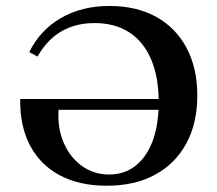

<svg xmlns="http://www.w3.org/2000/svg" viewBox="-20 -602 718 634"><path d="M332.3 11.3Q241.9 11.3 177 -23.4Q112.1 -58.1 78.6 -122.6Q45.2 -187.1 46.8 -275H542.7L543.5 -239.5H173.4Q169.4 -179 190.3 -130.6Q211.3 -82.3 250.4 -54Q289.5 -25.8 340.3 -25.8Q391.1 -25.8 427.8 -54.8Q464.5 -83.9 484.3 -137.1Q504 -190.3 504 -264.5Q504 -347.6 479 -406Q454 -464.5 406.9 -495.2Q359.7 -525.8 291.9 -525.8Q229.8 -525.8 182.7 -498.4Q135.5 -471 104 -415.3L76.6 -429.8Q112.1 -502.4 181 -542.3Q250 -582.3 341.1 -582.3Q430.6 -582.3 495.6 -546.4Q560.5 -510.5 596 -444Q631.5 -377.4 631.5 -286.3Q631.5 -195.2 595.2 -128.2Q558.9 -61.3 491.9 -25Q425 11.3 332.3 11.3Z"/></svg>

Font: Playfair 9pt
Style: Bold
Weight: 700
Designer: Claus Eggers Sørensen
Foundry: Claus Eggers Sørensen
Version: Version 2.203